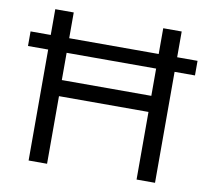

<svg xmlns="http://www.w3.org/2000/svg" viewBox="-78 -793 965 881"><g transform="rotate(10 404.5 -352.5)"><path d="M110 0V-517H16V-585H110V-705H196V-585H613V-705H699V-585H794V-517H699V0H613V-315H196V0ZM196 -390H613V-517H196Z"/></g></svg>

Font: Nunito Sans 10pt
Style: Regular
Weight: 400
Designer: Vernon Adams
Foundry: Vernon Adams
Version: Version 3.101;gftools[0.9.27]